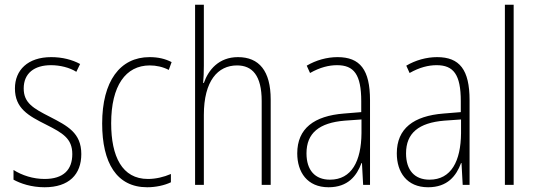

<svg xmlns="http://www.w3.org/2000/svg" viewBox="-20 -780 2262 810"><path d="M323 -130C323 -220 264 -249 191 -287C120 -323 80 -346 80 -407C80 -471 125 -505 195 -505C233 -505 274 -495 302 -477L318 -510C285 -528 243 -539 196 -539C97 -539 43 -484 43 -407C43 -323 99 -292 175 -254C244 -219 285 -196 285 -130C285 -64 248 -25 168 -25C120 -25 73 -40 37 -63V-22C66 -6 112 10 168 10C271 10 323 -44 323 -130Z M601 10C637 10 674 2 701 -11V-46C671 -33 637 -25 604 -25C495 -25 449 -120 449 -260C449 -418 510 -504 612 -504C639 -504 667 -498 692 -485L704 -518C677 -532 647 -539 611 -539C486 -539 411 -437 411 -259C411 -93 472 10 601 10Z M840 -503V-760H803V0H840V-295C840 -439 899 -504 980 -504C1044 -504 1084 -462 1084 -354V0H1122V-360C1122 -481 1073 -539 984 -539C903 -539 859 -485 840 -430H837C839 -454 840 -473 840 -503Z M1404 -539C1359 -539 1313 -526 1274 -503L1288 -472C1330 -496 1368 -505 1402 -505C1473 -505 1504 -466 1504 -353V-307L1431 -301C1305 -291 1234 -238 1234 -133C1234 -54 1276 10 1366 10C1448 10 1485 -38 1505 -92H1507L1512 0H1541V-357C1541 -486 1499 -539 1404 -539ZM1434 -271 1505 -276V-218C1504 -101 1464 -22 1372 -22C1309 -22 1273 -62 1273 -133C1273 -219 1327 -262 1434 -271Z M1824 -539C1779 -539 1733 -526 1694 -503L1708 -472C1750 -496 1788 -505 1822 -505C1893 -505 1924 -466 1924 -353V-307L1851 -301C1725 -291 1654 -238 1654 -133C1654 -54 1696 10 1786 10C1868 10 1905 -38 1925 -92H1927L1932 0H1961V-357C1961 -486 1919 -539 1824 -539ZM1854 -271 1925 -276V-218C1924 -101 1884 -22 1792 -22C1729 -22 1693 -62 1693 -133C1693 -219 1747 -262 1854 -271Z M2147 0V-760H2110V0Z"/></svg>

Font: Noto Sans Devanagari UI Condensed ExtraLight
Style: Regular
Weight: 200
Width: 3
Designer: Jelle Bosma - Monotype Design Team
Foundry: Monotype Imaging Inc.
Version: Version 2.004